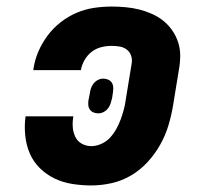

<svg xmlns="http://www.w3.org/2000/svg" viewBox="-20 -558 640 586"><path d="M259 8Q230 8 201 3.5Q172 -1 147 -13Q122 -25 102 -44.5Q82 -64 71 -89.5Q60 -115 57 -144.5Q54 -174 58 -203H204Q201 -187 202 -171Q203 -155 209.5 -141Q216 -127 229.5 -119.5Q243 -112 259 -112Q274 -112 289.5 -119Q305 -126 316 -138Q327 -150 335 -164.5Q343 -179 348.5 -194Q354 -209 358 -224Q362 -239 364 -255L382 -365Q384 -377 380 -388.5Q376 -400 366.5 -407Q357 -414 345 -416Q333 -418 321 -418Q305 -418 289 -414Q273 -410 260 -400Q247 -390 238.5 -375.5Q230 -361 227 -345Q227 -345 227 -344.5Q227 -344 227 -344H81Q82 -344 82 -345Q82 -346 82 -347Q86 -375 97 -400.5Q108 -426 125 -449Q142 -472 165 -490Q188 -508 214 -519Q240 -530 267 -534Q294 -538 321 -538Q342 -538 363.5 -536Q385 -534 405 -529Q425 -524 444 -515.5Q463 -507 478.5 -494.5Q494 -482 505.5 -465.5Q517 -449 523.5 -429.5Q530 -410 530 -388.5Q530 -367 526 -345L508 -235Q503 -205 494 -175Q485 -145 469 -116.5Q453 -88 430.5 -63.5Q408 -39 380 -22.5Q352 -6 320.5 1Q289 8 259 8ZM280 -212Q272 -212 265 -215Q258 -218 254 -224Q250 -230 249.5 -237.5Q249 -245 250 -252L254 -272Q255 -280 257.5 -288Q260 -296 265.5 -303Q271 -310 279 -314Q287 -318 295 -318Q303 -318 310 -315Q317 -312 321 -306Q325 -300 325.5 -292.5Q326 -285 325 -278L322 -258Q320 -250 317.5 -242Q315 -234 309.5 -227Q304 -220 296 -216Q288 -212 280 -212Z"/></svg>

Font: Iosevka Curly Slab HvExObl
Style: Regular
Weight: 900
Width: 7
Italic angle: -9°
Monospace: yes
Designer: Belleve Invis
Foundry: Belleve Invis
Version: Version 11.1.0; ttfautohint (v1.8.3)